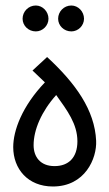

<svg xmlns="http://www.w3.org/2000/svg" viewBox="-20 -674 397 697"><path d="M239 -560C264 -560 285 -581 285 -606C285 -632 264 -654 239 -654C212 -654 191 -632 191 -606C191 -581 212 -560 239 -560ZM110 -560C135 -560 156 -581 156 -606C156 -632 135 -654 110 -654C83 -654 62 -632 62 -606C62 -581 83 -560 110 -560ZM172 3C289 3 332 -99 329 -163C324 -274 255 -371 151 -467L98 -418L143 -375C60 -288 28 -200 28 -140C28 -61 81 3 172 3ZM178 -71C126 -71 102 -105 102 -147C102 -203 131 -270 184 -329C224 -273 261 -224 261 -161C261 -102 229 -71 178 -71Z"/></svg>

Font: Noto Sans Arabic UI XCn
Style: Regular
Weight: 400
Width: 2
Designer: Monotype Design Team, Nadine Chahine and Nizar Qandah
Foundry: Monotype Imaging Inc.
Version: Version 2.010